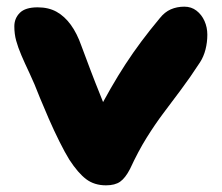

<svg xmlns="http://www.w3.org/2000/svg" viewBox="-20 -546 665 576"><path d="M298 10Q263 10 238.5 -8.5Q214 -27 188 -67Q175 -88 158.5 -121Q142 -154 126.5 -189.5Q111 -225 100 -252Q83 -296 68.5 -326.5Q54 -357 44 -380.5Q34 -404 28.5 -424Q23 -444 23 -467Q23 -491 39.5 -507.5Q56 -524 93 -524Q126 -524 150 -510.5Q174 -497 192.5 -471.5Q211 -446 224 -409Q237 -374 251 -337Q265 -300 280 -263Q295 -226 309 -190L268 -200Q291 -244 312.5 -281.5Q334 -319 356.5 -353.5Q379 -388 404 -421.5Q429 -455 459 -491Q474 -510 492.5 -518Q511 -526 533 -526Q554 -526 569.5 -514Q585 -502 593.5 -483Q602 -464 602 -442Q602 -419 596.5 -397.5Q591 -376 580 -359Q550 -313 523 -277Q496 -241 470.5 -207Q445 -173 420 -133Q395 -93 370 -39Q356 -12 340.5 -1Q325 10 298 10Z"/></svg>

Font: Shantell Sans ExtraBold
Style: Regular
Weight: 800
Designer: Stephen Nixon, Anya Danilova, Shantell Martin
Foundry: Arrow Type
Version: Version 1.011;[c5ecc13dd]